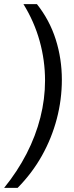

<svg xmlns="http://www.w3.org/2000/svg" viewBox="-26 -765 358 925"><path d="M-6 140Q58 61 102 -24.5Q146 -110 168.5 -199Q191 -288 191 -377Q191 -474 165 -567.5Q139 -661 87 -745H152Q213 -668 242.5 -575Q272 -482 272 -381Q272 -285 247.5 -192Q223 -99 176 -15Q129 69 59 140Z"/></svg>

Font: Kosmopol Plus Jakarta Sans Italic It
Style: Regular
Weight: 400
Italic angle: -8.04999°
Designer: Gumpita Rahayu
Foundry: Tokotype
Version: Version 2.006